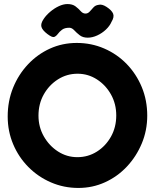

<svg xmlns="http://www.w3.org/2000/svg" viewBox="-20 -909 765 948"><path d="M367 19Q295 19 231.5 -8.5Q168 -36 120 -84.5Q72 -133 45 -197Q18 -261 18 -334Q18 -410 44.5 -475.5Q71 -541 118 -591Q165 -641 226.5 -669Q288 -697 359 -697Q431 -697 494.5 -669.5Q558 -642 605.5 -593Q653 -544 680 -479Q707 -414 707 -338Q707 -265 680 -200.5Q653 -136 606.5 -86.5Q560 -37 498.5 -9Q437 19 367 19ZM362 -133Q415 -133 458.5 -160.5Q502 -188 528 -234.5Q554 -281 554 -339Q554 -396 528 -442.5Q502 -489 458.5 -517Q415 -545 363 -545Q310 -545 266 -517Q222 -489 196 -442.5Q170 -396 170 -338Q170 -282 196.5 -235.5Q223 -189 266.5 -161Q310 -133 362 -133ZM313 -889Q338 -889 353 -877.5Q368 -866 378.5 -854Q389 -842 402 -842Q414 -842 423 -852Q432 -862 441.5 -872.5Q451 -883 466 -885Q483 -890 506 -875Q532 -858 538.5 -841.5Q545 -825 531 -802Q522 -781 503 -763Q484 -745 460 -734Q436 -723 413 -723Q389 -723 373.5 -735Q358 -747 346.5 -759.5Q335 -772 322 -772Q299 -772 286 -762Q273 -752 266 -742Q257 -730 247.5 -726.5Q238 -723 214 -741Q189 -760 184.5 -776.5Q180 -793 196 -816Q208 -834 228 -851Q248 -868 270.5 -878.5Q293 -889 313 -889Z"/></svg>

Font: Fredoka SemiBold
Style: Regular
Weight: 600
Designer: Ben Nathan
Foundry: Milena B. Brandão, Ben Nathan
Version: Version 2.001